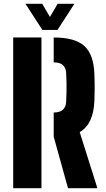

<svg xmlns="http://www.w3.org/2000/svg" viewBox="-20 -999 565 1019"><path d="M341 0 266 -270H265V-402H266Q297.5 -402 313.5 -416.5Q329.5 -431 331 -457Q332.5 -481.5 333 -508.2Q333.5 -535 333 -561.8Q332.5 -588.5 331 -613Q329.5 -639.5 313.5 -653.8Q297.5 -668 266 -668H265V-800H266Q378 -800 427.8 -754.8Q477.5 -709.5 481 -605Q482 -577 482.2 -556Q482.5 -535 482.2 -514Q482 -493 481 -465Q476.5 -340 403 -298L497 0ZM50 0V-800H200V0ZM205 -840 115 -979H204L245 -909L286 -979H375L285 -840Z"/></svg>

Font: Big Shoulders Stencil Text Thin Black
Style: Regular
Weight: 900
Version: Version 2.001